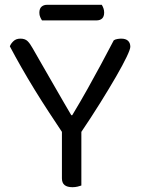

<svg xmlns="http://www.w3.org/2000/svg" viewBox="-20 -775 590 800"><path d="M314 -218H243Q215 -260 184.5 -306.5Q154 -353 124.5 -401Q95 -449 68.5 -495.5Q42 -542 21 -582Q25 -593 36 -603.5Q47 -614 65 -614Q84 -614 94.5 -604Q105 -594 116 -574Q129 -551 145.5 -522.5Q162 -494 180 -462.5Q198 -431 216 -400Q234 -369 249.5 -342Q265 -315 277 -295H281Q316 -353 345 -405Q374 -457 401 -507Q428 -557 454 -607Q460 -611 469 -612.5Q478 -614 485 -614Q504 -614 513.5 -605Q523 -596 523 -580Q523 -570 507.5 -537.5Q492 -505 464 -456.5Q436 -408 398 -347Q360 -286 314 -218ZM238 -257H319V-2Q314 0 303.5 2.5Q293 5 282 5Q260 5 249 -4Q238 -13 238 -32ZM382 -690H155Q151 -696 147.5 -704Q144 -712 144 -722Q144 -739 153 -747Q162 -755 176 -755H404Q408 -749 411 -740.5Q414 -732 414 -723Q414 -706 405.5 -698Q397 -690 382 -690Z"/></svg>

Font: Baloo Bhaina 2
Style: Regular
Weight: 400
Designer: Yesha Goshar, Manish Minz, Shuchita Grover and Ek Type
Foundry: Ek Type
Version: Version 1.700